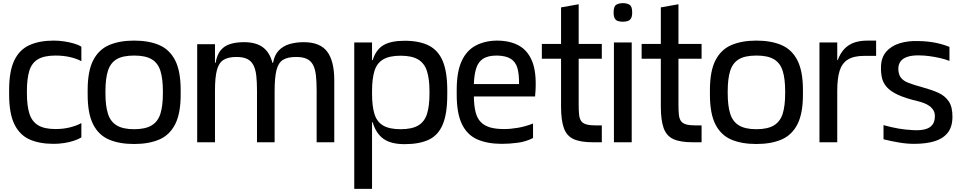

<svg xmlns="http://www.w3.org/2000/svg" viewBox="-20 -904 6100 1220"><path d="M497 -515Q469 -531 426 -541Q383 -551 333 -551Q260 -551 220.5 -527Q181 -503 166 -453Q151 -403 151 -325V-311Q151 -233 166.5 -183Q182 -133 221.5 -108.5Q261 -84 333 -84Q383 -84 426 -95Q469 -106 497 -122V-31Q478 -19 449 -9.5Q420 0 387 5Q354 10 321 10Q231 10 168 -18Q105 -46 71.5 -114.5Q38 -183 38 -303V-332Q38 -452 71 -520.5Q104 -589 167.5 -617.5Q231 -646 321 -646Q354 -646 387.5 -641Q421 -636 450 -627.5Q479 -619 497 -607Z M832 11Q739 11 673 -17Q607 -45 572 -113.5Q537 -182 537 -302V-332Q537 -452 572 -520.5Q607 -589 673 -617.5Q739 -646 832 -646Q925 -646 991 -618Q1057 -590 1092.5 -521.5Q1128 -453 1128 -332V-302Q1128 -182 1092.5 -113.5Q1057 -45 991 -17Q925 11 832 11ZM832 -83Q904 -83 944 -107.5Q984 -132 999.5 -182Q1015 -232 1015 -310V-325Q1015 -403 999.5 -453Q984 -503 944.5 -527Q905 -551 833 -551Q759 -551 720 -527Q681 -503 665.5 -453Q650 -403 650 -325V-310Q650 -233 665.5 -182.5Q681 -132 721 -107.5Q761 -83 832 -83Z M1233 0V-623H1346V-505H1350Q1359 -557 1382.5 -585Q1406 -613 1443.5 -624.5Q1481 -636 1530 -636Q1607 -636 1650.5 -603.5Q1694 -571 1711 -505H1715Q1724 -555 1751.5 -583.5Q1779 -612 1820 -624Q1861 -636 1910 -636Q2014 -636 2059 -576Q2104 -516 2104 -394V0H1992V-329Q1992 -385 1987.5 -425Q1983 -465 1969.5 -491Q1956 -517 1930.5 -529.5Q1905 -542 1861 -542Q1808 -542 1778.5 -524Q1749 -506 1737 -459Q1725 -412 1725 -325V0H1613V-329Q1613 -383 1608.5 -423Q1604 -463 1590.5 -489.5Q1577 -516 1551.5 -529Q1526 -542 1482 -542Q1429 -542 1399.5 -523Q1370 -504 1358 -457.5Q1346 -411 1346 -329V0Z M2231 296V-634H2344V-522H2348Q2369 -589 2416.5 -617Q2464 -645 2551 -645Q2644 -645 2704 -615Q2764 -585 2793 -516.5Q2822 -448 2822 -331V-301Q2822 -181 2793 -112.5Q2764 -44 2704 -16Q2644 12 2551 12Q2464 12 2416.5 -22Q2369 -56 2348 -127H2344V296ZM2526 -83Q2598 -83 2638 -107Q2678 -131 2693.5 -181Q2709 -231 2709 -309V-324Q2709 -402 2693 -452Q2677 -502 2637 -526Q2597 -550 2526 -550Q2454 -550 2414 -526Q2374 -502 2359 -452Q2344 -402 2344 -324V-309Q2344 -231 2359 -181Q2374 -131 2413.5 -107Q2453 -83 2526 -83Z M3169 10Q3078 10 3013.5 -18Q2949 -46 2915.5 -114.5Q2882 -183 2882 -303V-332Q2882 -447 2913 -515Q2944 -583 3002 -614Q3060 -645 3137 -646Q3219 -646 3276 -615Q3333 -584 3361 -515.5Q3389 -447 3383 -332L3380 -291H2991Q2992 -231 3002 -191.5Q3012 -152 3035 -128.5Q3058 -105 3094 -94.5Q3130 -84 3183 -84Q3224 -84 3271 -92Q3318 -100 3367 -119V-27Q3322 -4 3270 3Q3218 10 3169 10ZM2991 -370H3278Q3279 -431 3268 -470.5Q3257 -510 3226 -530Q3195 -550 3137 -551Q3081 -551 3050 -531Q3019 -511 3006 -470.5Q2993 -430 2991 -370Z M3748 0Q3669 0 3625 -20Q3581 -40 3563 -90Q3545 -140 3545 -227V-435H3657V-241Q3657 -202 3659.5 -176.5Q3662 -151 3672.5 -135.5Q3683 -120 3706 -113.5Q3729 -107 3770 -107H3804V0ZM3423 -531V-625H3804V-531ZM3545 -296V-857L3657 -877V-296Z M3881 0V-634H3994V0ZM3937 -766Q3921 -766 3907.5 -770Q3894 -774 3886.5 -786.5Q3879 -799 3879 -825Q3879 -864 3896 -874Q3913 -884 3938 -884Q3963 -884 3980 -874Q3997 -864 3997 -825Q3997 -799 3989 -786.5Q3981 -774 3967.5 -770Q3954 -766 3937 -766Z M4382 0Q4303 0 4259 -20Q4215 -40 4197 -90Q4179 -140 4179 -227V-435H4291V-241Q4291 -202 4293.5 -176.5Q4296 -151 4306.5 -135.5Q4317 -120 4340 -113.5Q4363 -107 4404 -107H4438V0ZM4057 -531V-625H4438V-531ZM4179 -296V-857L4291 -877V-296Z M4786 11Q4693 11 4627 -17Q4561 -45 4526 -113.5Q4491 -182 4491 -302V-332Q4491 -452 4526 -520.5Q4561 -589 4627 -617.5Q4693 -646 4786 -646Q4879 -646 4945 -618Q5011 -590 5046.5 -521.5Q5082 -453 5082 -332V-302Q5082 -182 5046.5 -113.5Q5011 -45 4945 -17Q4879 11 4786 11ZM4786 -83Q4858 -83 4898 -107.5Q4938 -132 4953.5 -182Q4969 -232 4969 -310V-325Q4969 -403 4953.5 -453Q4938 -503 4898.5 -527Q4859 -551 4787 -551Q4713 -551 4674 -527Q4635 -503 4619.5 -453Q4604 -403 4604 -325V-310Q4604 -233 4619.5 -182.5Q4635 -132 4675 -107.5Q4715 -83 4786 -83Z M5187 0V-634H5300V-522H5303Q5320 -567 5346 -594Q5372 -621 5408 -633.5Q5444 -646 5492 -646H5547V-549H5472Q5405 -549 5367.5 -525.5Q5330 -502 5315 -453.5Q5300 -405 5300 -328V0Z M5789 10Q5742 10 5692 1.5Q5642 -7 5594 -19V-109Q5643 -95 5690 -87Q5737 -79 5784 -77Q5825 -75 5851.5 -81Q5878 -87 5892.5 -99Q5907 -111 5913.5 -126.5Q5920 -142 5920 -159Q5922 -184 5912 -201.5Q5902 -219 5885 -231Q5868 -243 5848.5 -250Q5829 -257 5812 -261Q5732 -280 5685 -302Q5638 -324 5614.5 -351Q5591 -378 5584 -409.5Q5577 -441 5578 -476Q5578 -536 5610 -574Q5642 -612 5696.5 -629Q5751 -646 5820 -643Q5873 -642 5920.5 -633Q5968 -624 6013 -606V-517Q5985 -528 5951.5 -535.5Q5918 -543 5884.5 -547.5Q5851 -552 5821 -552Q5777 -553 5747.5 -543.5Q5718 -534 5703.5 -515.5Q5689 -497 5688 -469Q5688 -434 5703 -412.5Q5718 -391 5752.5 -377.5Q5787 -364 5843 -349Q5898 -334 5941 -315Q5984 -296 6008.5 -260Q6033 -224 6032 -159Q6031 -95 6000 -58Q5969 -21 5915 -5.5Q5861 10 5789 10Z"/></svg>

Font: Matangi
Style: Bold
Weight: 700
Designer: Prashant Pant
Foundry: The Graphic Ant
Version: Version 3.002